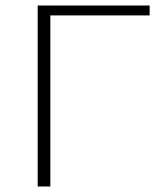

<svg xmlns="http://www.w3.org/2000/svg" viewBox="-20 -678 595 698"><path d="M524 -658V-622H163V0H117V-658Z"/></svg>

Font: EauTestSC Light
Style: Regular
Weight: 300
Designer: Christian Thalmann (Catharsis Fonts)
Version: Version 0.001;PS 000.001;hotconv 1.0.88;makeotf.lib2.5.64775